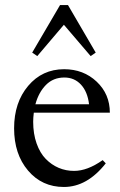

<svg xmlns="http://www.w3.org/2000/svg" viewBox="-20 -726 474 757"><path d="M127 -504.9 106.9 -518.6 216.8 -706.1H248L357.4 -518.6L337.4 -504.9L231.9 -628.4ZM231.9 11.2Q145.5 11.2 90.6 -53.5Q35.6 -118.2 35.6 -220.2Q35.6 -321.8 91.1 -387.5Q146.5 -453.1 232.9 -453.1Q309.1 -453.1 361.1 -404.1Q413.1 -355 413.1 -281.7H113.3Q110.8 -261.2 110.8 -246.1Q110.8 -198.2 124.3 -160.4Q137.7 -122.6 160.4 -99.4Q183.1 -76.2 211.4 -64.2Q239.7 -52.2 272 -52.2Q324.7 -52.2 384.8 -94.7L397 -82Q323.7 11.2 231.9 11.2ZM233.9 -420.4Q189.9 -420.4 161.1 -391.1Q132.3 -361.8 119.6 -314.9H331.1Q325.2 -364.3 299.3 -392.3Q273.4 -420.4 233.9 -420.4Z"/></svg>

Font: Elstob 10pt
Style: Regular
Weight: 400
Designer: Peter S. Baker
Version: Version 1.015